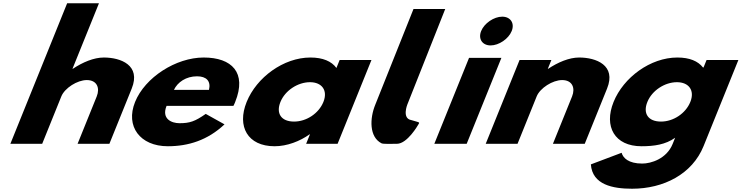

<svg xmlns="http://www.w3.org/2000/svg" viewBox="-20 -880 4539 1175"><path d="M43.5 0H238.2L355.3 -290C375.9 -341 452.9 -390 511.2 -390C573.9 -390 592.6 -341 572 -290L454.8 0H649.5L786.1 -338C843.9 -481 718.8 -528 615.4 -528C553.8 -528 486 -499 425.8 -459H423.6L585.6 -860H390.9Z M1408.5 -232C1412 -238 1416.5 -249 1419.3 -256C1492 -436 1398.3 -528 1226.7 -528C1056.2 -528 867.2 -406 806.6 -256C746.4 -107 836.8 15 1007.3 15C1132.7 15 1251 -22 1354 -119L1239.1 -183C1173.2 -137 1141.3 -126 1078.6 -126C1029.1 -126 967.4 -153 999.3 -232ZM1044.4 -330C1066.7 -377 1118.6 -413 1185.7 -413C1242.9 -413 1271.9 -384 1258.9 -330Z M1489.4 -256C1428.8 -106 1495.4 15 1660.4 15C1737.4 15 1816 -16 1874.7 -58H1876.9L1853.5 0H2046L2253.3 -513H2058.6L2038.8 -464C2009.1 -505 1955.7 -528 1879.8 -528C1714.8 -528 1550 -406 1489.4 -256ZM1696.2 -256C1724.9 -327 1803.4 -377 1877.1 -377C1949.7 -377 1987.8 -327 1959.1 -256C1930.8 -186 1855.6 -136 1779.7 -136C1700.5 -136 1667.9 -186 1696.2 -256Z M2510.5 -825 2276.9 -240C2241.8 -154.6 2239.3 -41.6 2314.8 -3C2325.2 2.3 2374.1 0 2409.4 0C2473 -0.3 2538.3 -115 2538.3 -115C2549.1 -134 2554 -128 2497.5 -145C2438.3 -154.7 2472.7 -240 2472.7 -240L2704.7 -825Z M2638 0H2836L3048.5 -526H2850.5ZM2924.5 -690C2905.1 -642 2931.8 -602 2982.4 -602C3033 -602 3092.1 -642 3111.5 -690C3130.9 -738 3104.1 -778 3053.5 -778C3002.9 -778 2943.9 -738 2924.5 -690Z M2952.5 0H3147.2L3264.3 -290C3284.9 -341 3361.9 -390 3420.2 -390C3482.9 -390 3501.6 -341 3481 -290L3363.8 0H3558.5L3695.1 -338C3752.9 -481 3627.8 -528 3524.4 -528C3462.8 -528 3395 -499 3334.8 -459H3332.6L3354.4 -513H3159.7Z M3596 126C3604.9 251 3730.5 275 3848.2 275C4040.7 275 4216.4 186 4285.8 14L4498.8 -513H4304.1L4285.5 -467H4282.2C4251.7 -506 4200.1 -528 4125.3 -528C3960.3 -528 3795.5 -406 3734.9 -256C3674.3 -106 3740.9 15 3905.9 15C3982.9 15 4053 5 4111.7 -37L4096.4 1C4059.6 92 3964.3 121 3910.4 121C3825.7 121 3792.6 86 3784.2 55ZM3941.7 -256C3970.4 -327 4048.9 -377 4122.6 -377C4195.2 -377 4233.3 -327 4204.6 -256C4176.3 -186 4101.1 -136 4025.2 -136C3946 -136 3913.4 -186 3941.7 -256Z"/></svg>

Font: Hussar
Style: BdWideOblFour
Weight: 700
Foundry: Cannot Into Space Fonts
Version: Version 2.00